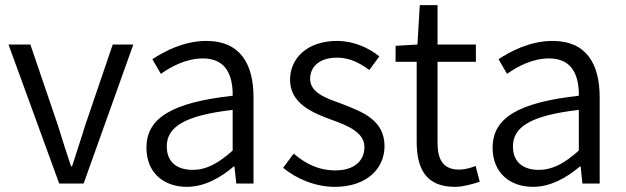

<svg xmlns="http://www.w3.org/2000/svg" viewBox="-20 -713 2433 746"><path d="M210 0H305L498 -540H418L311 -226C295 -173 276 -118 260 -67H256C239 -118 221 -173 205 -226L98 -540H13Z M706 13C774 13 836 -22 888 -66H891L898 0H965V-335C965 -465 913 -554 782 -554C695 -554 619 -514 572 -483L605 -426C646 -455 704 -486 769 -486C862 -486 885 -414 884 -341C652 -315 549 -257 549 -139C549 -41 617 13 706 13ZM728 -53C673 -53 628 -79 628 -144C628 -218 693 -264 884 -286V-128C829 -79 783 -53 728 -53Z M1281 13C1406 13 1474 -59 1474 -145C1474 -248 1386 -279 1307 -310C1245 -332 1185 -353 1185 -407C1185 -451 1218 -489 1290 -489C1339 -489 1378 -468 1415 -441L1454 -494C1413 -527 1354 -554 1290 -554C1174 -554 1107 -487 1107 -403C1107 -311 1193 -275 1270 -247C1331 -225 1396 -199 1396 -141C1396 -91 1359 -51 1284 -51C1216 -51 1168 -77 1121 -116L1080 -61C1131 -19 1204 13 1281 13Z M1748 13C1778 13 1814 3 1844 -7L1828 -68C1810 -61 1785 -54 1765 -54C1700 -54 1680 -94 1680 -160V-473H1829V-540H1680V-693H1611L1602 -540L1517 -535V-473H1599V-163C1599 -57 1635 13 1748 13Z M2051 13C2119 13 2181 -22 2233 -66H2236L2243 0H2310V-335C2310 -465 2258 -554 2127 -554C2040 -554 1964 -514 1917 -483L1950 -426C1991 -455 2049 -486 2114 -486C2207 -486 2230 -414 2229 -341C1997 -315 1894 -257 1894 -139C1894 -41 1962 13 2051 13ZM2073 -53C2018 -53 1973 -79 1973 -144C1973 -218 2038 -264 2229 -286V-128C2174 -79 2128 -53 2073 -53Z"/></svg>

Font: Genne Gothic Normal
Style: Regular
Weight: 350
Designer: Ryoko NISHIZUKA (kana & ideographs); Paul D. Hunt (Latin, Greek & Cyrillic); Wenlong ZHANG (bopomofo); Sandoll Communica
Foundry: Adobe Systems Incorporated
Version: Version 1.004;PS 1.004;hotconv 16.6.51;makeotf.lib2.5.65220